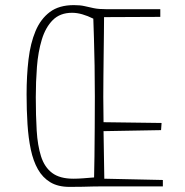

<svg xmlns="http://www.w3.org/2000/svg" viewBox="-20 -729 723 751"><path d="M252 2Q207 2 177 -16Q147 -34 128.5 -66.5Q110 -99 100.5 -144Q91 -189 87.5 -244Q84 -299 84 -360Q84 -433 91.5 -496.5Q99 -560 119 -607.5Q139 -655 175 -682Q211 -709 269 -709Q294 -709 311 -705Q328 -701 347 -697Q366 -693 397 -693H607V-663L387 -662Q387 -639 386.5 -601Q386 -563 385.5 -518Q385 -473 384.5 -429Q384 -385 384 -350L385 -251L612 -248L610 -220L385 -216L388 -30L617 -25V0H383Q359 0 341.5 0.5Q324 1 304 1.5Q284 2 252 2ZM267 -30Q284 -30 304.5 -31.5Q325 -33 348 -35Q349 -66 349.5 -116.5Q350 -167 350.5 -228.5Q351 -290 351 -352Q351 -414 350 -472.5Q349 -531 347.5 -579Q346 -627 345 -656Q323 -667 302 -673Q281 -679 262 -679Q215 -679 186.5 -650.5Q158 -622 143.5 -574Q129 -526 124.5 -467.5Q120 -409 120 -349Q120 -277 123.5 -218.5Q127 -160 140.5 -117.5Q154 -75 184 -52.5Q214 -30 267 -30Z"/></svg>

Font: Truculenta Thin
Style: Regular
Weight: 250
Version: Version 1.002